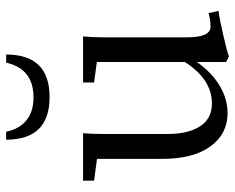

<svg xmlns="http://www.w3.org/2000/svg" viewBox="-89 -644 749 611"><g transform="rotate(-90 285.5 -338.5)"><path d="M282.2 -555.2Q146.5 -555.2 146.5 -693.4H171.9Q180.2 -651.9 207.8 -629.2Q235.4 -606.4 281.2 -606.4Q372.1 -606.4 391.6 -693.4H417.5Q417.5 -555.2 282.2 -555.2ZM231 11.2Q164.6 11.2 125 -43.5Q85.4 -98.1 85.4 -197.3V-404.3L16.1 -413.6V-448.7H167Q164.6 -414.6 164.6 -383.8V-179.2Q164.6 -114.3 189 -76.4Q213.4 -38.6 261.7 -38.6Q338.4 -38.6 393.6 -124.5V-404.8L328.6 -413.6V-448.7H475.1Q472.2 -416 472.2 -383.8V-118.2Q472.2 -43 505.9 -43Q527.3 -43 549.3 -49.3L556.2 -17.6Q531.7 -14.6 478.5 -2.4Q425.3 9.8 411.6 15.6L393.6 6.3V-86.4Q361.3 -40 318.8 -14.4Q276.4 11.2 231 11.2Z"/></g></svg>

Font: Elstob 8pt
Style: Regular
Weight: 400
Designer: Peter S. Baker
Version: Version 1.015